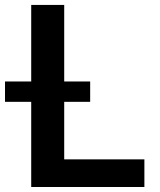

<svg xmlns="http://www.w3.org/2000/svg" viewBox="-53 -747 639 767"><path d="M71.7 -340.2H-33V-421.5H71.7V-727.3H203.5V-421.5H307.2V-340.2H203.5V-110.4H523.8V0H71.7Z"/></svg>

Font: Interop SemBd
Style: Regular
Weight: 600
Designer: Rasmus Andersson, Google, Jang Haemin
Foundry: jhaemin
Version: Version 1.008